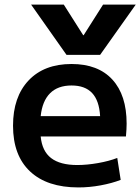

<svg xmlns="http://www.w3.org/2000/svg" viewBox="-20 -810 614 840"><path d="M37 -260Q37 -386 105 -458Q173 -530 293 -530Q409 -530 471.5 -462Q534 -394 534 -269Q534 -246 531 -213H158Q164 -149 203.5 -118.5Q243 -88 318 -88Q360 -88 408.5 -96.5Q457 -105 493 -119L508 -23Q469 -8 420 1Q371 10 323 10Q186 10 111.5 -60Q37 -130 37 -260ZM418 -302Q414 -370 383 -403Q352 -436 293 -436Q233 -436 199 -402Q165 -368 158 -302ZM259 -790 344 -656H346L431 -790H574L418 -570H271L116 -790Z"/></svg>

Font: Enso SemiBold
Style: Regular
Weight: 600
Designer: Coji Morishita
Foundry: UNDERFOREST DESIGN
Version: Version 1.000